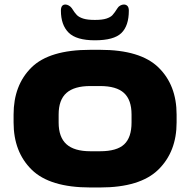

<svg xmlns="http://www.w3.org/2000/svg" viewBox="-20 -818 840 848"><path d="M40 -277V-312Q40 -442 119 -520Q198 -598 379 -598H422Q600 -598 680 -520Q760 -442 760 -312V-277Q760 -148 679.5 -69Q599 10 422 10H379Q200 10 120 -68.5Q40 -147 40 -277ZM561 -277V-312Q561 -377 527.5 -407.5Q494 -438 422 -438H379Q308 -438 273.5 -407.5Q239 -377 239 -312V-277Q239 -212 273.5 -181Q308 -150 379 -150H422Q496 -150 528.5 -180.5Q561 -211 561 -277ZM249 -771Q249 -798 269 -798Q276 -798 284 -793.5Q292 -789 297 -782Q310 -761 319.5 -751.5Q329 -742 347.5 -736Q366 -730 399 -730Q432 -730 450 -736Q468 -742 476.5 -751Q485 -760 499 -782Q503 -789 511 -793.5Q519 -798 527 -798Q537 -798 543 -791.5Q549 -785 549 -771Q549 -704 516 -672Q483 -640 399 -640Q317 -640 283 -674Q249 -708 249 -771Z"/></svg>

Font: Dashboard
Style: Regular
Weight: 400
Designer: jaiki
Version: Version 1.000